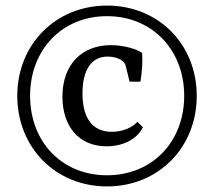

<svg xmlns="http://www.w3.org/2000/svg" viewBox="-20 -629 768 689"><path d="M362 -104C427 -104 473 -133 493 -172L473 -192C454 -170 418 -156 381 -156C312 -156 276 -205 276 -294C276 -377 307 -426 367 -426C386 -426 404 -421 417 -412C428 -405 430 -397 432 -389L445 -336H484C490 -372 492 -408 490 -439C471 -453 424 -467 378 -467C275 -467 204 -399 204 -282C204 -177 262 -104 362 -104ZM88 -285C88 -451 203 -571 364 -571C525 -571 641 -451 641 -285C641 -119 525 0 364 0C203 0 88 -119 88 -285ZM42 -285C42 -99 180 40 364 40C548 40 686 -99 686 -285C686 -470 549 -609 364 -609C180 -609 42 -470 42 -285Z"/></svg>

Font: Yrsa
Style: Regular
Weight: 400
Designer: Anna Giedrys (Yrsa+Rasa design), David Brezina (Yrsa art-direction, Rasa art-direction, design)
Foundry: Rosetta Type Foundry
Version: Version 1.001;PS 1.1;hotconv 1.0.88;makeotf.lib2.5.647800